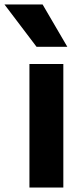

<svg xmlns="http://www.w3.org/2000/svg" viewBox="-61 -841 375 861"><path d="M71 -554H223V0H71ZM103 -631 -41 -821H130L241 -631Z"/></svg>

Font: Application
Style: Bold
Weight: 700
Designer: Wei Huang
Foundry: Wei Huang
Version: Version 0.012